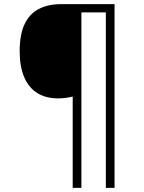

<svg xmlns="http://www.w3.org/2000/svg" viewBox="-20 -780 695 927"><path d="M533 127H491V-720H373V127H331V-314Q316 -310 298 -307.5Q280 -305 260 -305Q202 -305 160.5 -330.5Q119 -356 97 -407Q75 -458 75 -533Q75 -613 98.5 -663Q122 -713 167 -736.5Q212 -760 275 -760H533Z"/></svg>

Font: Noto Sans Cham Light
Style: Regular
Weight: 300
Version: Version 2.002